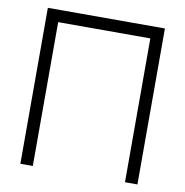

<svg xmlns="http://www.w3.org/2000/svg" viewBox="-81 -797 841 873"><g transform="rotate(10 340.0 -360.0)"><path d="M127.5 0V-664H553V0H610.5V-720H70V0Z"/></g></svg>

Font: Hauora Light
Style: Regular
Weight: 300
Designer: Wayne Shih
Foundry: WCYS
Version: Version 1.001;hotconv 1.0.109;makeotfexe 2.5.65596